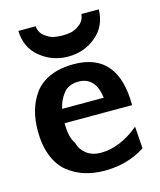

<svg xmlns="http://www.w3.org/2000/svg" viewBox="-107 -772 716 860"><g transform="rotate(-15 251.0 -342.5)"><path d="M60 -695H140Q143 -665 165.5 -648Q188 -631 207.5 -627.5Q227 -624 247 -624Q266 -624 285.5 -627.5Q305 -631 327.5 -648.5Q350 -666 352 -695H433Q431 -617 376 -571.5Q321 -526 247 -526Q174 -526 118 -571.5Q62 -617 60 -695ZM28 -240Q28 -290 40 -332.5Q52 -375 77.5 -410.5Q103 -446 149.5 -466.5Q196 -487 260 -487Q466 -487 466 -242H153Q153 -175 176 -144Q183 -114 209.5 -93Q236 -72 278 -72Q364 -72 454 -145L461 -43Q378 10 274 10Q223 10 181 -3Q139 -16 103.5 -44Q68 -72 48 -122Q28 -172 28 -240ZM159 -307H352Q339 -406 261 -406Q215 -406 191 -376Q167 -346 159 -307Z"/></g></svg>

Font: Coval
Style: ExtraBold
Weight: 800
Foundry: Context Ltd
Version: Version 001.000